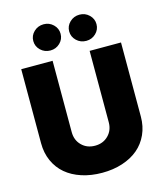

<svg xmlns="http://www.w3.org/2000/svg" viewBox="-137 -1058 996 1167"><g transform="rotate(-15 361.0 -474.0)"><path d="M477.3 -727.3H674.7V-261.4Q674.7 -199.9 651.8 -149.3Q628.9 -98.7 587.9 -64.1Q546.9 -29.5 488.6 -10.5Q430.4 8.5 360.8 8.5Q290.8 8.5 232.4 -10.5Q174 -29.5 133.2 -64.1Q92.3 -98.7 69.6 -149.3Q46.9 -199.9 46.9 -261.4V-727.3H244.3V-278.4Q244.3 -227.6 277.2 -194.8Q310 -161.9 360.8 -161.9Q411.6 -161.9 444.4 -194.8Q477.3 -227.6 477.3 -278.4ZM248.6 -791.2Q212.4 -791.2 187.1 -815.3Q161.9 -839.5 161.9 -873.6Q161.9 -907.7 187.1 -931.8Q212.4 -956 248.6 -956Q283.7 -956 308.8 -931.8Q333.8 -907.7 333.8 -873.6Q333.8 -839.5 308.8 -815.3Q283.7 -791.2 248.6 -791.2ZM474.4 -791.2Q438.2 -791.2 413 -815.3Q387.8 -839.5 387.8 -873.6Q387.8 -907.7 413 -931.8Q438.2 -956 474.4 -956Q509.6 -956 534.6 -931.8Q559.7 -907.7 559.7 -873.6Q559.7 -839.5 534.6 -815.3Q509.6 -791.2 474.4 -791.2Z"/></g></svg>

Font: Karasuma Gothic
Style: Black
Weight: 900
Designer: Rasmus Andersson / Ryoko Nishizuka
Foundry: Genbu
Version: Version 1.00